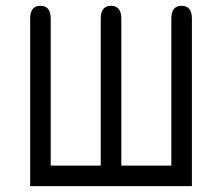

<svg xmlns="http://www.w3.org/2000/svg" viewBox="-20 -636 759 656"><path d="M83 0V-572.3Q83 -616.2 118.2 -616.2Q153.3 -616.2 153.3 -572.3V-70.3H324.2V-572.3Q324.2 -616.2 359.4 -616.2Q394.5 -616.2 394.5 -572.3V-70.3H565.4V-572.3Q565.4 -616.2 600.6 -616.2Q635.7 -616.2 635.7 -572.3V0Z"/></svg>

Font: Jura
Style: DemiBold
Weight: 600
Version: Version 2.5